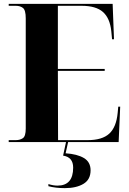

<svg xmlns="http://www.w3.org/2000/svg" viewBox="-20 -734 668 992"><path d="M25 0H593L601 -183H591L588 -151Q581 -77 544.5 -43.5Q508 -10 433 -10H280L279 -368H521V-378H279V-704H402Q476 -704 512 -672Q548 -640 555 -573L559 -531H569L562 -714H25V-704H62Q84 -704 98.5 -693Q113 -682 113 -639V-70Q113 -30 98 -20Q83 -10 62 -10H25ZM315 238Q374 238 411 216Q448 194 448 146Q448 103 413.5 82.5Q379 62 319 58L334 -9H323L306 70Q358 78 358 132Q358 225 277 225Q255 225 230 217V228Q267 238 315 238Z"/></svg>

Font: Noto Serif Display SemiCondensed Extra
Style: Regular
Weight: 800
Width: 4
Designer: Monotype Design Team
Foundry: Monotype Imaging Inc.
Version: Version 1.900